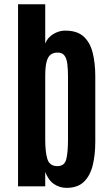

<svg xmlns="http://www.w3.org/2000/svg" viewBox="-20 -887 527 914"><path d="M296.9 7.3Q264.2 7.3 237.5 -10.5Q210.9 -28.3 195.3 -68.4V0H65.9V-866.7H195.3V-679.7Q206.5 -708.5 233.4 -724.6Q260.3 -740.7 287.1 -741.2Q345.2 -742.2 377 -714.1Q408.7 -686 421.1 -636.2Q433.6 -586.4 433.6 -522V-211.9Q433.6 -149.9 421.4 -100.1Q409.2 -50.3 379.4 -21.5Q349.6 7.3 296.9 7.3ZM253.4 -96.2Q287.1 -96.2 295.4 -128.7Q303.7 -161.1 303.7 -224.1V-523.9Q303.7 -557.1 300.5 -582.5Q297.4 -607.9 287.1 -622.3Q276.9 -636.7 254.4 -636.7Q234.4 -636.7 221.2 -627Q208 -617.2 201.7 -592.8Q195.3 -568.4 195.3 -524.4V-222.7Q195.3 -162.1 205.8 -129.2Q216.3 -96.2 253.4 -96.2Z"/></svg>

Font: Antonio
Style: Bold
Weight: 700
Designer: Vernon Adams
Foundry: Vernon Adams
Version: Version 1.002